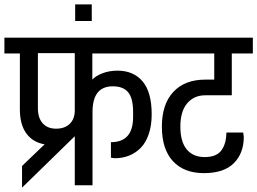

<svg xmlns="http://www.w3.org/2000/svg" viewBox="-32 -854 1184 884"><path d="M508.7 -528.7Q583 -528.7 624.7 -479.1Q666.4 -429.6 666.4 -327.5Q666.4 -276.3 652.9 -236.8Q639.4 -197.2 616 -173.3Q592.5 -149.4 562.3 -137.5Q532.1 -125.5 496.5 -125.5Q493.5 -125.5 487.2 -126.6Q480.9 -127.7 478.7 -128.1V-199.4Q580.8 -199.4 580.8 -314.9V-338.8Q580.8 -401.4 558.2 -429Q535.6 -456.6 487.4 -456.6Q394 -456.6 394 -338.8V-0.9H312.3V-226.8L69.5 10V-89.9L173.3 -189.4Q118.6 -199 89.1 -240Q59.5 -281.1 59.5 -349.7V-607.7H-11.7V-680.7H692V-607.7H393.1V-487.4Q409.2 -505.2 440.5 -516.9Q471.8 -528.7 508.7 -528.7ZM142.5 -355.8Q142.5 -311 164.6 -286.3Q186.8 -261.5 226.3 -261.5Q265.9 -261.5 289.1 -283.9Q312.3 -306.3 312.3 -346.2V-609.5H142.5Z M314.1 -833.6H390.5V-757.2H314.1Z M912.7 -415.3Q861.4 -415.3 829.9 -378.4Q798.4 -341.4 798.4 -271.5Q798.4 -201.6 827.8 -166.2Q857.1 -130.8 910.5 -130.8Q963.9 -130.8 986.8 -160.9Q1009.6 -191.1 1010.4 -243.7H1087.7Q1090.4 -228.1 1090.4 -223.3Q1090.4 -148.6 1044.7 -102.7Q999.1 -56.9 907 -56.9Q814.9 -56.9 764.1 -112.1Q713.3 -167.2 713.3 -270.9Q713.3 -374.5 766.1 -430.9Q818.9 -487.4 912.7 -487.4H954.4V-607.7H668.5V-680.7H1132.1V-607.7H1035.2V-415.3Z"/></svg>

Font: Puralecka Narrow
Style: Regular
Weight: 400
Designer: Hector Gatti, Marcela Romero, Pablo Cosgaya and Nicolas Silva
Version: Version 1.004;PS 001.004;hotconv 1.0.70;makeotf.lib2.5.58329